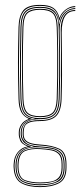

<svg xmlns="http://www.w3.org/2000/svg" viewBox="-20 -625 339 785"><path d="M143.8 140Q96.5 140 67.4 124Q38.2 108 35.8 60Q35.5 56.2 35.5 53.4Q35.5 50.5 35.8 46Q37 15.8 53.1 -3.4Q69.2 -22.5 92 -25.8V-26.8Q68.2 -36.2 62.5 -50.6Q56.8 -65 56.8 -76Q56.8 -78.2 56.8 -80Q56.8 -81.8 56.8 -84Q56.8 -100.5 67.1 -116Q77.5 -131.5 96.5 -138V-140Q76.8 -148.5 66.8 -166.9Q56.8 -185.2 55.8 -220Q54.5 -267.8 54 -302.4Q53.5 -337 53.5 -367.5Q53.5 -398 54.1 -432.4Q54.8 -466.8 55.8 -514Q56.8 -558.8 74.6 -581.9Q92.5 -605 143.8 -605Q180 -605 197.9 -592.9Q215.8 -580.8 222.8 -553H223.8Q228.2 -566 238.2 -576.6Q248.2 -587.2 261.2 -593.6Q274.2 -600 287.8 -600V-596Q260.5 -595 243.4 -577.4Q226.2 -559.8 223.2 -540.8H222.2Q217 -573.2 199.4 -587.1Q181.8 -601 143.8 -601Q99.5 -601 80.1 -581.6Q60.8 -562.2 59.8 -514Q58.5 -451 57.9 -405.4Q57.2 -359.8 57.8 -317.1Q58.2 -274.5 59.8 -220Q60.8 -185.5 71.9 -165.4Q83 -145.2 108.8 -140.2V-138.2Q85.2 -133.5 73 -117.6Q60.8 -101.8 60.8 -84Q60.8 -81.8 60.8 -80Q60.8 -78.2 60.8 -76Q60.8 -62.2 69.6 -46.9Q78.5 -31.5 106.5 -26.5V-25.5Q79.2 -23.8 60.2 -6Q41.2 11.8 39.8 46Q39.5 50.5 39.5 53.4Q39.5 56.2 39.8 60.2Q42 107 70.4 121.6Q98.8 136.2 143.8 136.2Q188.8 136.2 218.2 121.6Q247.8 107 247.8 60.2Q247.8 55.2 247.8 52.6Q247.8 50 247.8 46Q247.8 -1.8 219.2 -14.6Q190.8 -27.5 143.8 -30Q117.5 -31.5 101.9 -37.1Q86.2 -42.8 79.5 -52.5Q72.8 -62.2 72.8 -76Q72.8 -78.2 72.8 -80Q72.8 -81.8 72.8 -84Q72.8 -107.2 86.9 -120.6Q101 -134 143.8 -134Q188.5 -134 207.4 -153.5Q226.2 -173 227.8 -220Q229.2 -266.8 229.5 -306.9Q229.8 -347 229.5 -393.1Q229.2 -439.2 228.2 -504Q228 -539.2 243 -561.6Q258 -584 287.8 -584V-580Q259.2 -580 245.6 -557.8Q232 -535.5 232.2 -491.8Q232.8 -444 233.2 -403.5Q233.8 -363 233.6 -319.8Q233.5 -276.5 231.8 -220Q230.2 -172 210.5 -151.2Q190.8 -130.5 143.8 -130Q114 -129.8 99.6 -124Q85.2 -118.2 81 -108Q76.8 -97.8 76.8 -84Q76.8 -81.8 76.8 -80Q76.8 -78.2 76.8 -76Q76.8 -62.2 83.6 -53.5Q90.5 -44.8 105.2 -40.1Q120 -35.5 143.8 -34Q193.2 -31 222.5 -17Q251.8 -3 251.8 46Q251.8 49.5 251.8 52.6Q251.8 55.8 251.8 60Q251.8 108 221.4 124Q191 140 143.8 140ZM143.8 128.5Q170.8 128.5 192.6 123.6Q214.5 118.8 227.2 104.1Q240 89.5 240 60.5Q240 56 240 53.1Q240 50.2 240 46Q240 15.8 227.5 1.9Q215 -12 193.5 -16.4Q172 -20.8 145 -22.5Q98.5 -25.5 74 -9.5Q49.5 6.5 47.8 46Q47.5 50.5 47.5 53.5Q47.5 56.5 47.8 60.8Q49.8 104.5 76.6 116.5Q103.5 128.5 143.8 128.5ZM143.8 124.8Q105.5 124.8 79.6 114Q53.8 103.2 51.8 60.8Q51.5 56.5 51.5 53.5Q51.5 50.5 51.8 46Q53.8 1.5 80.4 -10Q107 -21.5 143.8 -19Q170 -17.5 190.8 -13.8Q211.5 -10 223.6 3.1Q235.8 16.2 235.8 46Q235.8 50.8 235.8 53.1Q235.8 55.5 235.8 60.8Q235.8 103.2 208.9 114Q182 124.8 143.8 124.8ZM143.8 121Q167.8 121 187.6 117.5Q207.5 114 219.5 101.2Q231.5 88.5 231.8 61Q231.8 55.5 231.8 53.1Q231.8 50.8 231.8 46Q231.8 17.8 220.2 5.5Q208.8 -6.8 188.9 -10.4Q169 -14 143.8 -15.5Q107.2 -17.8 82.5 -7.4Q57.8 3 55.8 46Q55.5 50.5 55.5 53.5Q55.5 56.5 55.8 61Q57.5 102.2 82.6 111.6Q107.8 121 143.8 121ZM143.8 132.5Q101 132.5 73.4 119.1Q45.8 105.8 43.8 60.5Q43.5 56.2 43.5 53.4Q43.5 50.5 43.8 46Q45.2 11.5 64.4 -5.9Q83.5 -23.2 117.2 -25V-26Q84.8 -31.8 74.8 -46.2Q64.8 -60.8 64.8 -76Q64.8 -78.2 64.8 -80Q64.8 -81.8 64.8 -84Q64.8 -103.2 77.9 -119.1Q91 -135 122 -139V-140Q90 -144.2 77.5 -163.4Q65 -182.5 63.8 -220Q62.2 -272.2 61.8 -315.6Q61.2 -359 61.8 -405.6Q62.2 -452.2 63.8 -514Q65 -559.5 82.5 -578.2Q100 -597 143.8 -597Q183.5 -597 200.9 -581Q218.2 -565 222 -526.8H223Q224.8 -545.8 233.8 -560.2Q242.8 -574.8 256.9 -583.1Q271 -591.5 287.8 -592V-588Q257.2 -587.2 240.1 -563.1Q223 -539 223.8 -501Q225 -442 225.6 -399.9Q226.2 -357.8 225.9 -316.8Q225.5 -275.8 223.8 -220Q222.5 -174.8 204 -156.2Q185.5 -137.8 143.8 -137.8Q113.2 -137.8 97 -129.8Q80.8 -121.8 74.8 -109.5Q68.8 -97.2 68.8 -84Q68.8 -81.8 68.8 -80Q68.8 -78.2 68.8 -76Q68.8 -57.8 83.9 -43.1Q99 -28.5 143.8 -26.2Q173.5 -24.8 196.1 -19.6Q218.8 -14.5 231.4 0.2Q244 15 244 46Q244 50 244 52.9Q244 55.8 244 60.5Q244 105.8 215.2 119.1Q186.5 132.5 143.8 132.5ZM143.8 -142Q184.5 -142 201.4 -159.1Q218.2 -176.2 219.8 -220Q221.2 -267.2 221.8 -313.5Q222.2 -359.8 221.8 -409Q221.2 -458.2 219.8 -514Q218.8 -558.8 200.2 -575.9Q181.8 -593 143.8 -593Q103.8 -593 86.4 -576.2Q69 -559.5 67.8 -514Q65.8 -431.8 65.5 -363.2Q65.2 -294.8 67.8 -220Q69.2 -176.2 86.1 -159.1Q103 -142 143.8 -142ZM143.8 -146Q105.8 -146 89.5 -161.6Q73.2 -177.2 71.8 -220Q69.8 -288 69.6 -361.4Q69.5 -434.8 71.8 -514Q73 -557.2 89 -573.1Q105 -589 143.8 -589Q182.8 -589 198.6 -573.1Q214.5 -557.2 215.8 -514Q217.2 -461.5 217.8 -411.9Q218.2 -362.2 217.8 -314.6Q217.2 -267 215.8 -220Q214.2 -177.2 198 -161.6Q181.8 -146 143.8 -146ZM143.8 -150Q179.8 -150 195 -164.4Q210.2 -178.8 211.8 -220Q213.2 -261 213.8 -310.5Q214.2 -360 213.9 -412.4Q213.5 -464.8 211.8 -514Q210.5 -557.5 194.6 -571.2Q178.8 -585 143.8 -585Q109 -585 93 -571.2Q77 -557.5 75.8 -514Q73.5 -439.8 73.5 -364Q73.5 -288.2 75.8 -220Q77.2 -178.8 92.5 -164.4Q107.8 -150 143.8 -150Z"/></svg>

Font: Big Shoulders Inline Display SC Thin
Style: Regular
Weight: 100
Designer: Patric King
Foundry: XO Type Co
Version: Version 2.002